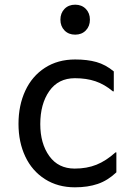

<svg xmlns="http://www.w3.org/2000/svg" viewBox="-20 -788 580 820"><path d="M59 -259Q59 -338 88 -400.5Q117 -463 172 -498.5Q227 -534 301 -534Q353 -534 392 -523Q431 -512 466 -483V-398H462Q426 -428 387.5 -441Q349 -454 300 -454Q229 -454 190.5 -399Q152 -344 152 -258Q152 -175 190.5 -121.5Q229 -68 299 -68Q351 -68 392 -84.5Q433 -101 473 -137H477V-52Q440 -17 397.5 -2.5Q355 12 300 12Q227 12 172 -23Q117 -58 88 -119.5Q59 -181 59 -259ZM238 -704Q238 -732 255.5 -750Q273 -768 301 -768Q329 -768 346.5 -750Q364 -732 364 -704Q364 -676 346.5 -658Q329 -640 301 -640Q273 -640 255.5 -658Q238 -676 238 -704Z"/></svg>

Font: Amiko
Style: Regular
Weight: 400
Designer: Pablo Impallari, Rodrigo Fuenzalida, Andres Torresi
Foundry: Impallari Type
Version: Version 1.001; ttfautohint (v1.3)